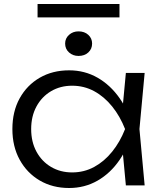

<svg xmlns="http://www.w3.org/2000/svg" viewBox="-20 -928 807 961"><path d="M610 0 590 -213 615 -282 590 -350 610 -563H704L678 -282L704 0ZM646 -282Q624 -194 578.5 -127.5Q533 -61 468.5 -24Q404 13 326 13Q243 13 179 -24.5Q115 -62 78.5 -128.5Q42 -195 42 -282Q42 -370 78.5 -436Q115 -502 179 -539Q243 -576 326 -576Q404 -576 468.5 -539Q533 -502 579 -436Q625 -370 646 -282ZM136 -282Q136 -218 162.5 -169Q189 -120 235.5 -92.5Q282 -65 341 -65Q401 -65 451.5 -92.5Q502 -120 541.5 -169Q581 -218 606 -282Q581 -346 541.5 -395Q502 -444 451.5 -471.5Q401 -499 341 -499Q282 -499 235.5 -471.5Q189 -444 162.5 -395Q136 -346 136 -282ZM373 -648Q345 -648 325.5 -665.5Q306 -683 306 -710Q306 -736 325.5 -753.5Q345 -771 373 -771Q403 -771 422 -753.5Q441 -736 441 -710Q441 -683 422 -665.5Q403 -648 373 -648ZM168 -841V-908H578V-841Z"/></svg>

Font: Unbounded Light
Style: Regular
Weight: 300
Designer: Luke Prowse, Jean-Baptiste Morizot, Fátima Lázaro, Florian Runge
Foundry: NaN
Version: Version 1.700